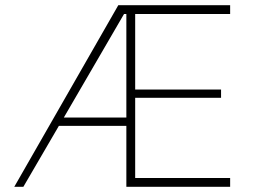

<svg xmlns="http://www.w3.org/2000/svg" viewBox="-20 -720 986 740"><path d="M501 -666V-375H832V-343H501V-34H867V0H467V-235H207L70 0H35L436 -700H867V-666ZM467 -267V-666H458L226 -267Z"/></svg>

Font: Be Vietnam Thin
Style: Regular
Weight: 100
Designer: Gabriel Lam
Foundry: TypeRant
Version: Version 4.000